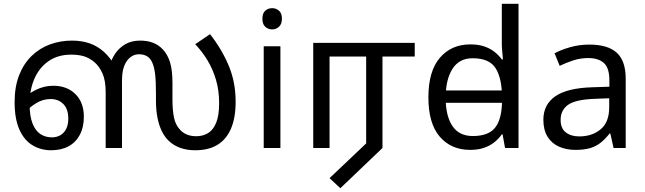

<svg xmlns="http://www.w3.org/2000/svg" viewBox="-20 -780 3399 1012"><path d="M249 12Q196 12 152 -14Q108 -40 82.5 -96.5Q57 -153 57 -242Q57 -323 81 -384Q105 -445 147 -485.5Q189 -526 243.5 -546Q298 -566 359 -566Q411 -566 452.5 -551.5Q494 -537 527.5 -507Q561 -477 587 -430L558 -433Q567 -468 588 -498.5Q609 -529 641.5 -547.5Q674 -566 719 -566Q756 -566 785.5 -555Q815 -544 837 -521Q863 -494 876 -452.5Q889 -411 889 -343V-255Q889 -200 897 -160.5Q905 -121 930 -95Q945 -79 966 -70.5Q987 -62 1015 -62Q1049 -62 1076 -78Q1103 -94 1119 -132Q1135 -170 1135 -237Q1135 -303 1118.5 -359Q1102 -415 1074 -461.5Q1046 -508 1009 -547L1087 -600Q1149 -521 1185.5 -434Q1222 -347 1222 -244Q1222 -159 1197.5 -102Q1173 -45 1126 -16.5Q1079 12 1009 12Q966 12 930.5 -0.5Q895 -13 869 -38Q848 -58 833 -88.5Q818 -119 810 -159.5Q802 -200 802 -250V-288Q802 -353 797.5 -390Q793 -427 783 -449Q773 -473 755 -483.5Q737 -494 714 -494Q693 -494 677.5 -485Q662 -476 652 -463Q637 -444 630 -417.5Q623 -391 623 -351V0H537V-293Q537 -356 520 -393.5Q503 -431 477 -453Q449 -476 420.5 -484Q392 -492 355 -492Q286 -492 237 -458.5Q188 -425 162 -366.5Q136 -308 136 -232Q136 -168 151.5 -129Q167 -90 193.5 -73Q220 -56 253 -56Q279 -56 298.5 -67.5Q318 -79 329 -101Q340 -123 340 -155Q340 -205 314 -231.5Q288 -258 247 -258Q207 -258 172 -237Q137 -216 108 -184L93 -248Q123 -283 167.5 -305.5Q212 -328 261 -328Q333 -328 377.5 -284Q422 -240 422 -165Q422 -110 401 -70Q380 -30 341.5 -9Q303 12 249 12Z M1458 -536V0H1370V-536ZM1415 -737Q1435 -737 1450.5 -723.5Q1466 -710 1466 -681Q1466 -653 1450.5 -639Q1435 -625 1415 -625Q1393 -625 1378 -639Q1363 -653 1363 -681Q1363 -710 1378 -723.5Q1393 -737 1415 -737Z M1774 212 1717 159 1910 -24V-482H1717V0H1631V-554H2166V-482H1996V0Z M2287 -238V-303H2663V-238ZM2458 10Q2358 10 2298 -59.5Q2238 -129 2238 -267Q2238 -405 2298.5 -475.5Q2359 -546 2459 -546Q2501 -546 2532 -535.5Q2563 -525 2586 -507Q2609 -489 2625 -467H2631Q2630 -480 2627.5 -505.5Q2625 -531 2625 -546V-760H2713V0H2642L2629 -72H2625Q2609 -49 2586 -30.5Q2563 -12 2531.5 -1Q2500 10 2458 10ZM2472 -63Q2557 -63 2591.5 -109.5Q2626 -156 2626 -250V-266Q2626 -366 2593 -419.5Q2560 -473 2471 -473Q2400 -473 2364.5 -416.5Q2329 -360 2329 -265Q2329 -169 2364.5 -116Q2400 -63 2472 -63Z M3086 -545Q3184 -545 3231 -502Q3278 -459 3278 -365V0H3214L3197 -76H3193Q3170 -47 3145.5 -27.5Q3121 -8 3089.5 1Q3058 10 3013 10Q2965 10 2926.5 -7Q2888 -24 2866 -59.5Q2844 -95 2844 -149Q2844 -229 2907 -272.5Q2970 -316 3101 -320L3192 -323V-355Q3192 -422 3163 -448Q3134 -474 3081 -474Q3039 -474 3001 -461.5Q2963 -449 2930 -433L2903 -499Q2938 -518 2986 -531.5Q3034 -545 3086 -545ZM3112 -259Q3012 -255 2973.5 -227Q2935 -199 2935 -148Q2935 -103 2962.5 -82Q2990 -61 3033 -61Q3101 -61 3146 -98.5Q3191 -136 3191 -214V-262Z"/></svg>

Font: ltamil85
Style: Book
Weight: 400
Designer: Jelle Bosma - Monotype Design Team
Foundry: Monotype Imaging Inc.
Version: Version 2.003